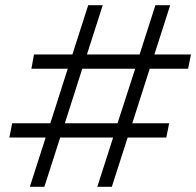

<svg xmlns="http://www.w3.org/2000/svg" viewBox="-20 -720 756 740"><path d="M557 -455 490 -245H632L621 -190H472L411 0H355L416 -190H212L151 0H95L156 -190H16L27 -245H174L241 -455H101L111 -510H259L320 -700H376L315 -510H518L579 -700H636L575 -510H716L705 -455ZM501 -455H297L230 -245H433Z"/></svg>

Font: Idrija
Style: Italic
Weight: 400
Italic angle: -11.3°
Designer: Julieta Ulanovsky
Foundry: Julieta Ulanovsky
Version: Version 7.200